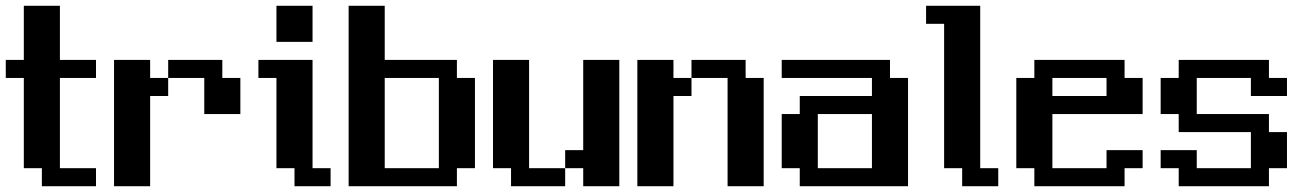

<svg xmlns="http://www.w3.org/2000/svg" viewBox="-20 -645 4540 665"><path d="M0 -437.5H62.5V-625H187.5V-437.5H312.5V-375H187.5V-62.5H312.5V0H125V-62.5H62.5V-375H0Z M375 -437.5H500V-375H562.5V-437.5H750V-375H812.5V-250H687.5V-375H562.5V-312.5H500V0H375Z M875 -437.5H1062.5V-62.5H1125V0H1000V-62.5H937.5V-375H875ZM937.5 -625H1062.5V-500H937.5Z M1187.5 -625H1312.5V-437.5H1562.5V-375H1625V-62.5H1562.5V0H1187.5ZM1312.5 -375V-62.5H1500V-375Z M1687.5 -437.5H1812.5V-62.5H1937.5V-125H2000V-437.5H2125V0H2000V-62.5H1937.5V0H1750V-62.5H1687.5Z M2187.5 -437.5H2312.5V-375H2375V-437.5H2562.5V-375H2625V0H2500V-375H2375V-312.5H2312.5V0H2187.5Z M2687.5 -437.5H3062.5V-375H3125V0H2750V-62.5H2687.5V-250H2750V-312.5H3000V-375H2687.5ZM2812.5 -250V-62.5H3000V-250Z M3187.5 -625H3375V-62.5H3437.5V0H3312.5V-62.5H3250V-562.5H3187.5Z M3500 -375H3562.5V-437.5H3875V-375H3937.5V-250H3625V-62.5H3812.5V-125H3937.5V-62.5H3875V0H3562.5V-62.5H3500ZM3625 -375V-312.5H3812.5V-375Z M4000 -375H4062.5V-437.5H4375V-375H4437.5V-312.5H4312.5V-375H4125V-250H4375V-187.5H4437.5V-62.5H4375V0H4062.5V-62.5H4000V-125H4125V-62.5H4312.5V-187.5H4062.5V-250H4000Z"/></svg>

Font: NeoDunggeunmo Pro
Style: Regular
Weight: 400
Version: Version 1.020